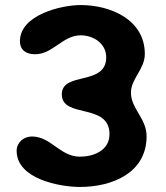

<svg xmlns="http://www.w3.org/2000/svg" viewBox="-20 -734 656 761"><path d="M46 -136C46 -25 216 7 297 7C424 7 561 -48 561 -194C561 -265 499 -303 499 -367C499 -422 554 -460 554 -520C554 -657 417 -714 300 -714C221 -714 59 -674 59 -571C59 -535 84 -519 119 -519C190 -519 228 -594 300 -594C351 -594 401 -561 401 -507C401 -392 225 -452 225 -360C225 -263 414 -328 414 -202C414 -137 350 -113 297 -113C218 -113 182 -193 107 -193C73 -193 46 -169 46 -136Z"/></svg>

Font: Asimov Print
Style: Regular
Weight: 500
Designer: Google
Version: Version 2.000980: 2014